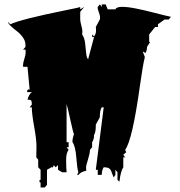

<svg xmlns="http://www.w3.org/2000/svg" viewBox="-20 -777 810 866"><path d="M113.8 -372.1 104 -475.6H84V-484.9Q84 -492.7 89.8 -511.5Q95.7 -530.3 95.7 -539.8Q95.7 -549.3 94.7 -553.2H84L94.7 -565.4V-576.2Q94.7 -592.8 82.5 -609.4Q70.3 -626 55.7 -636.7Q16.6 -666.5 15.6 -678.2L26.4 -667.5Q73.7 -689.9 274.4 -730.5Q338.9 -743.2 341.8 -745.6V-734.9L359.9 -745.6L341.8 -723.6V-689Q341.8 -680.2 346.7 -662.1Q351.6 -644 351.6 -635Q351.6 -626 350.6 -621.6Q360.8 -606.9 363.8 -583.3Q366.7 -559.6 368.4 -538.8Q370.1 -518.1 377.4 -509.3L404.3 -610.4H395.5V-621.6L404.3 -612.8Q413.1 -624 413.1 -638.2Q413.1 -652.3 412.1 -655.3L430.2 -689Q431.2 -692.4 431.2 -699.7Q431.2 -707 425.8 -721.7Q420.4 -736.3 420.4 -741.2L420.9 -745.6L430.2 -757.3L439 -745.6V-757.3H456.5L465.8 -734.9H500.5Q505.4 -746.1 530.5 -746.1Q555.7 -746.1 593.8 -738.5Q631.8 -731 680.4 -718.3Q729 -705.6 751 -701.2L741.2 -689H722.2L692.4 -667.5V-655.3H679.7L652.8 -621.6V-587.9H657.2L643.1 -565.4Q643.1 -556.2 640.1 -545.9L635.7 -538.1L633.3 -537.6Q631.3 -543.5 628.9 -543.5Q626.5 -543.5 624.5 -543L633.3 -519.5Q624.5 -485.8 610.8 -387.7Q576.7 -143.6 544.4 -101.1L549.3 -90.3L536.1 -79.1L544.4 -67.4H536.1V-22.5Q524.4 -5.9 518.6 42.5L509.8 34.2V0L500.5 -11.2V11.7L492.7 23.4Q489.7 17.1 486.3 7.3Q482.9 -2.4 481.2 -6.3Q479.5 -10.3 475.6 -14.6Q468.8 -22.5 447.8 -22.5Q439 -9.8 439 11.7H420.9V-11.2H412.1L447.8 -293H439Q430.2 -280.8 430.2 -248L412.1 -214.8V-209Q412.1 -180.2 404.3 -168.9Q404.3 -147.9 395.5 -135.7V-112.8L385.7 -101.1Q385.7 -85.9 377 -58.1Q368.2 -30.3 368.2 -22Q368.2 -13.7 369.1 -6.8Q346.2 -2.9 333.5 11.7H327.6L333.5 0Q328.1 -15.1 324.2 -66.2Q320.3 -117.2 307.1 -135.7L306.6 -140.6Q306.6 -150.9 313.5 -172.4Q310.1 -177.7 297.4 -236.1Q284.7 -294.4 280.3 -307.6V-135.7H289.6V-112.8H280.3L289.6 -101.1Q278.3 -87.9 278.3 -55.2Q278.3 -22.5 280.3 0H260.3L241.7 -11.2V-32.7L231.4 -22.5L221.7 -32.7V-30.8Q221.7 -27.8 219.7 -24.7Q217.8 -21.5 216.6 -21.5Q215.3 -21.5 213.4 -23.4L191.9 -11.2V56.6L182.1 68.4H163.1V45.9H161.6Q157.7 45.9 157.7 40Q157.7 34.2 161.6 34.2H163.1V-11.2L152.3 -22.5V-56.6L143.6 -67.4L144.5 -114.7Q145 -145 134.3 -204.3Q123.5 -263.7 123.5 -293H113.8L123.5 -305.2V-310.1Q123.5 -321.3 119.6 -324.5Q115.7 -327.6 104 -327.6Q110.8 -352.5 123.5 -361.3H104Q102.1 -363.3 102.1 -365.2Q102.1 -368.2 104.7 -371.1Q107.4 -374 109.6 -374Q111.8 -374 113.8 -372.1Z"/></svg>

Font: Butcherman
Style: Regular
Weight: 400
Version: Version 001.003